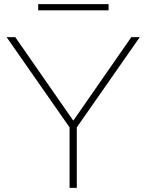

<svg xmlns="http://www.w3.org/2000/svg" viewBox="-20 -910 709 930"><path d="M317 0V-293L12 -730H54L334 -327H336L616 -730H657L352 -293V0ZM165 -860V-890H506V-860Z"/></svg>

Font: M PLUS 1 ExtraLight
Style: Regular
Weight: 250
Version: Version 1.001